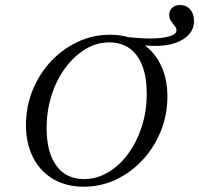

<svg xmlns="http://www.w3.org/2000/svg" viewBox="-20 -718 778 750"><path d="M588.7 -538.7Q564.5 -538.7 541.1 -540.7Q517.7 -542.7 496 -546L473.4 -573.4Q504.8 -570.2 526.6 -569Q548.4 -567.7 567.7 -567.7Q614.5 -567.7 641.9 -576.2Q669.4 -584.7 669.4 -599.2Q669.4 -608.1 662.5 -616.5Q655.6 -625 648.4 -635.5Q641.1 -646 641.1 -659.7Q641.1 -677.4 652.8 -687.9Q664.5 -698.4 683.1 -698.4Q708.1 -698.4 723 -681Q737.9 -663.7 737.9 -636.3Q737.9 -605.6 718.5 -583.9Q699.2 -562.1 665.7 -550.4Q632.3 -538.7 588.7 -538.7ZM307.3 11.3Q238.7 11.3 187.9 -18.5Q137.1 -48.4 109.3 -102.8Q81.5 -157.3 81.5 -229.8Q81.5 -301.6 107.3 -365.3Q133.1 -429 178.6 -477.8Q224.2 -526.6 283.5 -554.4Q342.7 -582.3 409.7 -582.3Q478.2 -582.3 528.2 -552.4Q578.2 -522.6 606 -468.5Q633.9 -414.5 633.9 -341.1Q633.9 -269.4 608.1 -205.6Q582.3 -141.9 537.1 -93.1Q491.9 -44.4 433.1 -16.5Q374.2 11.3 307.3 11.3ZM308.1 -18.5Q358.1 -18.5 402.4 -44.8Q446.8 -71 480.6 -117.3Q514.5 -163.7 533.9 -223.8Q553.2 -283.9 553.2 -351.6Q553.2 -415.3 536.3 -460.1Q519.4 -504.8 486.7 -528.6Q454 -552.4 407.3 -552.4Q357.3 -552.4 313.3 -525.8Q269.4 -499.2 235.1 -452.8Q200.8 -406.5 181.5 -346Q162.1 -285.5 162.1 -216.9Q162.1 -123.4 200 -71Q237.9 -18.5 308.1 -18.5Z"/></svg>

Font: Playfair 12pt Light
Style: Italic
Weight: 300
Italic angle: -15.6°
Designer: Claus Eggers Sørensen
Foundry: Claus Eggers Sørensen
Version: Version 2.000;gftools[0.9.28]